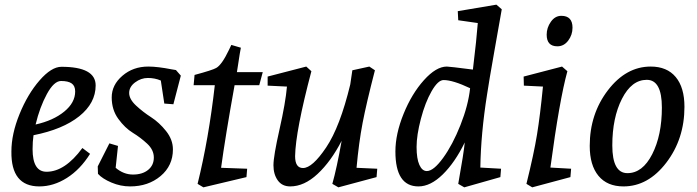

<svg xmlns="http://www.w3.org/2000/svg" viewBox="-20 -790 2994 825"><path d="M244 -503Q391 -503 391 -423Q391 -347 320.5 -290.5Q250 -234 124 -209Q120 -181 120 -149Q120 -52 180 -52Q259 -52 334 -154L367 -129Q325 -62 267.5 -25.5Q210 11 149 11Q27 11 29 -139Q29 -214 64 -300Q99 -386 150 -444.5Q201 -503 244 -503ZM133 -255Q209 -272 256 -310.5Q303 -349 303 -397Q303 -421 288 -431.5Q273 -442 242.5 -442Q212 -442 181.5 -386Q151 -330 133 -255Z M617 -504Q657 -504 718 -492L736 -489L757 -465L725 -342L686 -345L671 -444Q645 -455 615.5 -455Q586 -455 560.5 -436Q535 -417 535 -390.5Q535 -364 564.5 -336.5Q594 -309 629 -286.5Q664 -264 693.5 -227Q723 -190 723 -148Q723 -78 670 -33.5Q617 11 539 11Q498 11 459 -5.5Q420 -22 401 -43L400 -75L450 -174L487 -163L477 -69Q511 -40 551.5 -40Q592 -40 616.5 -60Q641 -80 641 -113Q641 -146 612.5 -172.5Q584 -199 550.5 -219.5Q517 -240 488.5 -279Q460 -318 460 -371.5Q460 -425 506 -464.5Q552 -504 617 -504Z M1094 -424H988Q948 -202 930 -69L1042 -65L1039 -29L854 15L829 0Q877 -194 903 -424H812L816 -468Q894 -489 909 -498Q933 -511 964 -576L974 -597L1015 -585Q1010 -560 1005 -525Q1000 -490 998 -480H1109Z M1227 11Q1192 11 1173.5 -15Q1155 -41 1155 -80Q1155 -119 1181 -234Q1207 -349 1213 -418L1130 -422V-461L1296 -504L1318 -484Q1250 -227 1248 -119Q1248 -68 1282 -68Q1322 -68 1381.5 -156.5Q1441 -245 1485 -427L1494 -488L1567 -504L1591 -488Q1554 -345 1538 -261.5Q1522 -178 1512 -69L1601 -65L1598 -29L1434 15L1408 0Q1427 -67 1448 -185Q1402 -96 1344.5 -42.5Q1287 11 1227 11Z M1778 11Q1679 11 1679 -139Q1679 -214 1714 -300.5Q1749 -387 1801.5 -445.5Q1854 -504 1900 -504Q1911 -504 2012 -491Q2028 -623 2033 -691L1949 -703L1947 -742L2113 -770L2136 -750Q2126 -693 2103.5 -566Q2081 -439 2073 -385Q2046 -215 2044 -70L2133 -65L2130 -29L1975 15L1949 0Q1973 -134 1977 -178Q1935 -92 1882.5 -40.5Q1830 11 1778 11ZM1886 -446Q1862 -446 1834.5 -398Q1807 -350 1788.5 -279.5Q1770 -209 1770 -158.5Q1770 -108 1782 -81.5Q1794 -55 1814 -55Q1843 -55 1884 -111.5Q1925 -168 1958.5 -252.5Q1992 -337 2000 -411Q1926 -446 1886 -446Z M2395 -504 2418 -484Q2384 -361 2345 -70L2434 -65L2431 -29L2267 15L2242 0Q2274 -129 2287.5 -212Q2301 -295 2313 -418L2231 -422L2230 -461ZM2392 -722Q2440 -722 2440 -671Q2440 -640 2421.5 -615.5Q2403 -591 2375 -591Q2329 -591 2329 -641Q2329 -671 2347 -696.5Q2365 -722 2392 -722Z M2776 -504Q2846 -504 2883.5 -459Q2921 -414 2921 -331Q2921 -193 2843 -91Q2765 11 2659 11Q2589 11 2551.5 -34.5Q2514 -80 2514 -163Q2514 -300 2592 -402Q2670 -504 2776 -504ZM2824 -328Q2824 -447 2759 -447Q2694 -447 2652.5 -365.5Q2611 -284 2611 -165Q2611 -46 2676 -46Q2741 -46 2782.5 -127.5Q2824 -209 2824 -328Z"/></svg>

Font: Andada
Style: Italic
Weight: 400
Italic angle: -8.29999°
Designer: Carolina Giovagnoli
Foundry: Carolina Giovagnoli
Version: Version 1.003